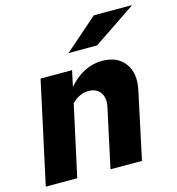

<svg xmlns="http://www.w3.org/2000/svg" viewBox="-110 -842 863 937"><g transform="rotate(-15 321.5 -373.5)"><path d="M6 0 118 -516H277L260 -436Q296 -478 339 -500Q382 -522 429 -522Q507 -522 544.5 -470.5Q582 -419 564 -337L492 0H333L397 -297Q407 -341 387.5 -369Q368 -397 328 -397Q305 -397 284 -387.5Q263 -378 243 -358L165 0ZM449 -747H643L426 -601H282Z"/></g></svg>

Font: Red Hat Text
Style: Bold Italic
Weight: 700
Italic angle: -12°
Designer: Pentagram / MCKL
Foundry: Pentagram / MCKL
Version: Version 1.003; Red Hat Text Bold Italic